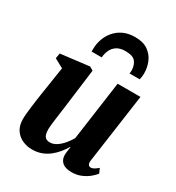

<svg xmlns="http://www.w3.org/2000/svg" viewBox="-195 -936 980 1067"><g transform="rotate(30 295.0 -403.0)"><path d="M172.5 11Q140 11 111.2 -1.8Q82.5 -14.5 64.2 -40.8Q46 -67 45 -108.5Q45 -125 47 -146Q49 -167 51.8 -190.2Q54.5 -213.5 58 -237Q61.5 -260.5 64.5 -281.5L92.5 -463L34.5 -494.5L40.5 -528L223 -550L246 -536.5L214 -287Q211 -266 208 -243.2Q205 -220.5 202.2 -199.2Q199.5 -178 197.5 -161Q195.5 -144 195.5 -133.5Q195.5 -112 200 -98.5Q204.5 -85 214.2 -78.8Q224 -72.5 239.5 -72.5Q261 -72.5 281.5 -86Q302 -99.5 319.5 -120.2Q337 -141 350 -163.5L403 -543.5H549.5L487 -99.5Q484.5 -81.5 490.2 -73.2Q496 -65 505.5 -65Q514.5 -65 524.8 -70.2Q535 -75.5 551 -89L564 -59.5Q555.5 -47.5 536.2 -31Q517 -14.5 489 -2Q461 10.5 426.5 10.5Q387.5 10.5 368.2 -5Q349 -20.5 346.5 -46.5Q346 -50.5 346.2 -57.2Q346.5 -64 347.5 -72.5Q348.5 -81 349.8 -90.2Q351 -99.5 352 -107L350.5 -108Q337.5 -86 320.5 -65Q303.5 -44 281.8 -26.8Q260 -9.5 232.8 0.8Q205.5 11 172.5 11ZM188.5 -626Q188.5 -630.5 188.2 -634.5Q188 -638.5 188.5 -644Q188.5 -674.5 198.8 -704.8Q209 -735 230 -760.5Q251 -786 283.2 -801.5Q315.5 -817 359.5 -817Q411 -817 442.2 -794.8Q473.5 -772.5 487.8 -738.2Q502 -704 502 -667Q502 -654 500.2 -643.8Q498.5 -633.5 497 -626H431.5Q432.5 -630.5 433 -635.5Q433.5 -640.5 433.5 -647.5Q432.5 -680.5 415.5 -701.5Q398.5 -722.5 351 -722.5Q315.5 -722.5 294.2 -707.8Q273 -693 263.8 -670.8Q254.5 -648.5 253 -626Z"/></g></svg>

Font: Merriweather 60pt ExtraBold
Style: Italic
Weight: 800
Italic angle: -7.8°
Version: Version 2.101